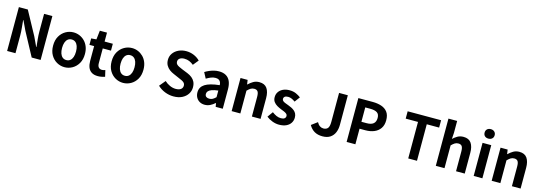

<svg xmlns="http://www.w3.org/2000/svg" viewBox="19 -1966 8802 3134"><g transform="rotate(15 4420.5 -398.5)"><path d="M91 0V-741H242L457 -346L532 -186H537Q531 -244 524 -313Q517 -382 517 -445V-741H657V0H506L293 -396L218 -555H213Q218 -495 225 -428Q232 -361 232 -297V0Z M1062 14Q992 14 930.5 -21Q869 -56 831 -121.5Q793 -187 793 -280Q793 -373 831 -438.5Q869 -504 930.5 -539Q992 -574 1062 -574Q1115 -574 1163 -554Q1211 -534 1249 -496.5Q1287 -459 1309 -404.5Q1331 -350 1331 -280Q1331 -187 1293 -121.5Q1255 -56 1193.5 -21Q1132 14 1062 14ZM1062 -106Q1100 -106 1126.5 -127.5Q1153 -149 1166.5 -188Q1180 -227 1180 -280Q1180 -333 1166.5 -372Q1153 -411 1126.5 -432.5Q1100 -454 1062 -454Q1024 -454 997.5 -432.5Q971 -411 957.5 -372Q944 -333 944 -280Q944 -227 957.5 -188Q971 -149 997.5 -127.5Q1024 -106 1062 -106Z M1626 14Q1560 14 1519 -12.5Q1478 -39 1460 -86Q1442 -133 1442 -195V-444H1363V-553L1450 -560L1467 -711H1588V-560H1727V-444H1588V-196Q1588 -148 1608 -125Q1628 -102 1665 -102Q1679 -102 1694 -106Q1709 -110 1720 -114L1745 -7Q1722 0 1692.5 7Q1663 14 1626 14Z M2051 14Q1981 14 1919.5 -21Q1858 -56 1820 -121.5Q1782 -187 1782 -280Q1782 -373 1820 -438.5Q1858 -504 1919.5 -539Q1981 -574 2051 -574Q2104 -574 2152 -554Q2200 -534 2238 -496.5Q2276 -459 2298 -404.5Q2320 -350 2320 -280Q2320 -187 2282 -121.5Q2244 -56 2182.5 -21Q2121 14 2051 14ZM2051 -106Q2089 -106 2115.5 -127.5Q2142 -149 2155.5 -188Q2169 -227 2169 -280Q2169 -333 2155.5 -372Q2142 -411 2115.5 -432.5Q2089 -454 2051 -454Q2013 -454 1986.5 -432.5Q1960 -411 1946.5 -372Q1933 -333 1933 -280Q1933 -227 1946.5 -188Q1960 -149 1986.5 -127.5Q2013 -106 2051 -106Z M2903 14Q2829 14 2758 -14Q2687 -42 2633 -94L2718 -196Q2757 -159 2807.5 -136.5Q2858 -114 2906 -114Q2964 -114 2994 -137Q3024 -160 3024 -199Q3024 -227 3009.5 -243.5Q2995 -260 2970 -273Q2945 -286 2912 -299L2814 -342Q2777 -357 2742.5 -382.5Q2708 -408 2685.5 -447Q2663 -486 2663 -540Q2663 -601 2696 -649Q2729 -697 2787 -725.5Q2845 -754 2919 -754Q2985 -754 3046 -729Q3107 -704 3152 -658L3077 -566Q3042 -595 3004 -611Q2966 -627 2919 -627Q2871 -627 2842.5 -606.5Q2814 -586 2814 -549Q2814 -523 2830 -506Q2846 -489 2872 -476.5Q2898 -464 2929 -451L3026 -412Q3071 -394 3104.5 -367Q3138 -340 3156.5 -302Q3175 -264 3175 -210Q3175 -150 3142.5 -99Q3110 -48 3049.5 -17Q2989 14 2903 14Z M3431 14Q3382 14 3344.5 -7.5Q3307 -29 3286.5 -67Q3266 -105 3266 -153Q3266 -242 3343 -291.5Q3420 -341 3588 -359Q3587 -387 3578 -408.5Q3569 -430 3548.5 -443Q3528 -456 3493 -456Q3454 -456 3416 -441Q3378 -426 3339 -402L3287 -500Q3320 -521 3357 -537Q3394 -553 3435 -563.5Q3476 -574 3520 -574Q3591 -574 3639 -546Q3687 -518 3711 -463Q3735 -408 3735 -327V0H3615L3605 -60H3600Q3564 -28 3522 -7Q3480 14 3431 14ZM3480 -101Q3511 -101 3536.5 -115.5Q3562 -130 3588 -156V-268Q3520 -260 3480 -245Q3440 -230 3423 -209.5Q3406 -189 3406 -164Q3406 -131 3426.5 -116Q3447 -101 3480 -101Z M3885 0V-560H4005L4016 -486H4019Q4056 -522 4100 -548Q4144 -574 4201 -574Q4292 -574 4333 -514.5Q4374 -455 4374 -349V0H4227V-331Q4227 -396 4208.5 -422Q4190 -448 4148 -448Q4114 -448 4088.5 -432Q4063 -416 4032 -385V0Z M4686 14Q4630 14 4572.5 -8Q4515 -30 4473 -64L4540 -157Q4577 -129 4613.5 -112.5Q4650 -96 4690 -96Q4732 -96 4751.5 -112.5Q4771 -129 4771 -155Q4771 -176 4754 -190.5Q4737 -205 4710 -216.5Q4683 -228 4654 -239Q4619 -253 4584.5 -273Q4550 -293 4527 -324.5Q4504 -356 4504 -403Q4504 -453 4530 -491.5Q4556 -530 4602.5 -552Q4649 -574 4713 -574Q4774 -574 4821.5 -553Q4869 -532 4903 -505L4837 -416Q4807 -438 4777.5 -451Q4748 -464 4717 -464Q4678 -464 4660 -449Q4642 -434 4642 -410Q4642 -390 4657 -376.5Q4672 -363 4698 -353Q4724 -343 4753 -332Q4781 -322 4808.5 -308.5Q4836 -295 4859 -276Q4882 -257 4895.5 -229.5Q4909 -202 4909 -163Q4909 -114 4883.5 -73.5Q4858 -33 4808.5 -9.5Q4759 14 4686 14Z M5421 14Q5341 14 5285 -18.5Q5229 -51 5192 -116L5293 -191Q5315 -151 5343 -132.5Q5371 -114 5403 -114Q5452 -114 5477 -144Q5502 -174 5502 -251V-741H5650V-239Q5650 -169 5626 -111.5Q5602 -54 5551.5 -20Q5501 14 5421 14Z M5828 0V-741H6071Q6153 -741 6218.5 -719Q6284 -697 6322.5 -646.5Q6361 -596 6361 -508Q6361 -424 6322.5 -369.5Q6284 -315 6219.5 -289Q6155 -263 6075 -263H5976V0ZM5976 -380H6065Q6141 -380 6178.5 -412Q6216 -444 6216 -508Q6216 -572 6176.5 -597.5Q6137 -623 6060 -623H5976Z M6869 0V-617H6661V-741H7226V-617H7017V0Z M7335 0V-798H7482V-597L7475 -492Q7508 -524 7551 -549Q7594 -574 7651 -574Q7742 -574 7783 -514.5Q7824 -455 7824 -349V0H7677V-331Q7677 -396 7658.5 -422Q7640 -448 7598 -448Q7564 -448 7538.5 -432Q7513 -416 7482 -385V0Z M7975 0V-560H8122V0ZM8049 -651Q8010 -651 7987 -672.5Q7964 -694 7964 -731Q7964 -767 7987 -789Q8010 -811 8049 -811Q8086 -811 8110 -789Q8134 -767 8134 -731Q8134 -694 8110 -672.5Q8086 -651 8049 -651Z M8279 0V-560H8399L8410 -486H8413Q8450 -522 8494 -548Q8538 -574 8595 -574Q8686 -574 8727 -514.5Q8768 -455 8768 -349V0H8621V-331Q8621 -396 8602.5 -422Q8584 -448 8542 -448Q8508 -448 8482.5 -432Q8457 -416 8426 -385V0Z"/></g></svg>

Font: Noto Sans JP Thin
Style: Bold
Weight: 700
Version: Version 2.004-H2;hotconv 1.0.118;makeotfexe 2.5.65603